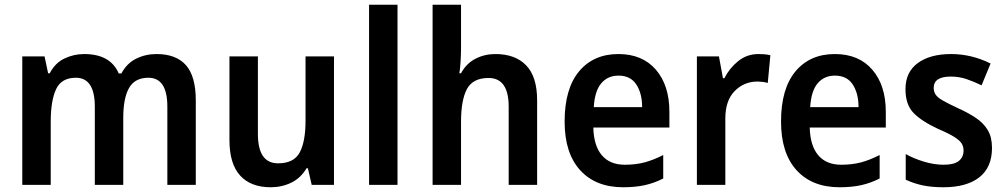

<svg xmlns="http://www.w3.org/2000/svg" viewBox="-20 -780 4241 810"><path d="M640 -552Q723 -552 764.5 -505Q806 -458 806 -356V0H686V-330Q686 -452 606 -452Q549 -452 524.5 -409Q500 -366 500 -283V0H380V-330Q380 -452 300 -452Q239 -452 216.5 -403.5Q194 -355 194 -266V0H74V-542H168L183 -471H190Q212 -514 251.5 -533Q291 -552 335 -552Q446 -552 481 -470H492Q515 -513 554.5 -532.5Q594 -552 640 -552Z M1389 -542V0H1295L1279 -70H1273Q1249 -29 1209 -9.5Q1169 10 1122 10Q1038 10 993 -39.5Q948 -89 948 -189V-542H1068V-215Q1068 -91 1153 -91Q1220 -91 1244.5 -137Q1269 -183 1269 -271V-542Z M1657 0H1537V-760H1657Z M1925 -577Q1925 -548 1923 -518.5Q1921 -489 1918 -471H1925Q1947 -512 1985.5 -532Q2024 -552 2070 -552Q2154 -552 2200 -504Q2246 -456 2246 -357V0H2126V-330Q2126 -451 2041 -451Q1975 -451 1950 -404.5Q1925 -358 1925 -266V0H1805V-760H1925Z M2589 -552Q2690 -552 2747 -486Q2804 -420 2804 -308V-242H2483Q2485 -165 2519 -125Q2553 -85 2616 -85Q2662 -85 2699.5 -95Q2737 -105 2778 -126V-27Q2741 -8 2701 1Q2661 10 2609 10Q2493 10 2427.5 -62Q2362 -134 2362 -267Q2362 -406 2423 -479Q2484 -552 2589 -552ZM2589 -461Q2544 -461 2516.5 -428.5Q2489 -396 2485 -328H2689Q2689 -386 2664.5 -423.5Q2640 -461 2589 -461Z M3180 -552Q3191 -552 3204.5 -551Q3218 -550 3230 -547L3219 -430Q3210 -433 3197.5 -434.5Q3185 -436 3176 -436Q3119 -436 3079.5 -396Q3040 -356 3040 -280V0H2920V-542H3013L3030 -450H3036Q3057 -492 3094 -522Q3131 -552 3180 -552Z M3502 -552Q3603 -552 3660 -486Q3717 -420 3717 -308V-242H3396Q3398 -165 3432 -125Q3466 -85 3529 -85Q3575 -85 3612.5 -95Q3650 -105 3691 -126V-27Q3654 -8 3614 1Q3574 10 3522 10Q3406 10 3340.5 -62Q3275 -134 3275 -267Q3275 -406 3336 -479Q3397 -552 3502 -552ZM3502 -461Q3457 -461 3429.5 -428.5Q3402 -396 3398 -328H3602Q3602 -386 3577.5 -423.5Q3553 -461 3502 -461Z M4165 -156Q4165 -74 4111.5 -32Q4058 10 3960 10Q3910 10 3872.5 2Q3835 -6 3801 -22V-130Q3835 -111 3878 -98Q3921 -85 3961 -85Q4005 -85 4025 -101Q4045 -117 4045 -145Q4045 -160 4038 -173Q4031 -186 4008 -201Q3985 -216 3938 -236Q3869 -268 3834.5 -303Q3800 -338 3800 -404Q3800 -476 3852 -514Q3904 -552 3992 -552Q4079 -552 4159 -512L4121 -420Q4088 -436 4057 -446.5Q4026 -457 3991 -457Q3919 -457 3919 -409Q3919 -393 3927.5 -380.5Q3936 -368 3959 -355Q3982 -342 4025 -322Q4067 -303 4098.5 -281.5Q4130 -260 4147.5 -230.5Q4165 -201 4165 -156Z"/></svg>

Font: Noto Sans Telugu SemiCondensed SemiBold
Style: Regular
Weight: 600
Width: 4
Designer: Jelle Bosma - Monotype Design Team
Foundry: Monotype Imaging Inc.
Version: Version 2.005; ttfautohint (v1.8.4.7-5d5b)